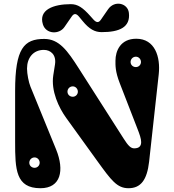

<svg xmlns="http://www.w3.org/2000/svg" viewBox="-20 -981 922 1016"><path d="M194 15C302 15 322 -79 277 -190L141 -523C132 -545 123 -590 123 -618C123 -675 156 -717 212 -717C248 -717 279 -691 271 -640L262 -583C249 -500 291 -411 331 -356L497 -126C568 -28 599 15 660 15C725 15 758 -29 769 -125L820 -588C830 -680 800 -776 701 -776C617 -776 591 -711 591 -660C591 -636 589 -604 614 -540L706 -303C719 -270 727 -247 727 -229C727 -207 715 -196 690 -196C672 -196 658 -210 634 -248L397 -619C337 -713 293 -775 214 -775C107 -775 60 -725 60 -500V-230C60 -85 63 15 194 15ZM699 -626C683 -626 671 -638 671 -653C671 -668 683 -681 699 -681C714 -681 726 -668 726 -653C726 -638 714 -626 699 -626ZM365 -469C349 -469 337 -481 337 -496C337 -511 349 -524 365 -524C380 -524 392 -511 392 -496C392 -481 380 -469 365 -469ZM163 -93C147 -93 135 -105 135 -120C135 -135 147 -148 163 -148C178 -148 190 -135 190 -120C190 -105 178 -93 163 -93ZM475 -877 458 -896C418 -941 391 -959 355 -959C262 -959 183 -929 207 -852C223 -800 293 -797 321 -838L359 -893C371 -911 383 -911 398 -893L417 -870C453 -826 482 -811 518 -811C611 -811 671 -836 662 -913C656 -965 586 -981 552 -932L514 -877C502 -859 490 -861 475 -877Z"/></svg>

Font: Pilowlava Atome
Style: Regular
Weight: 500
Designer: Anton Moglia, Jérémy Landes, Maksym Kobuzan (Cyrillic), Velvetyne Type Foundry
Foundry: Anton Moglia, Jérémy Landes, Velvetyne Type Foundry
Version: Version 1.002;Glyphs 3.3 (3303)